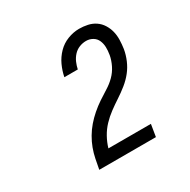

<svg xmlns="http://www.w3.org/2000/svg" viewBox="-124 -960 748 755"><g transform="rotate(-30 250.0 -583.0)"><path d="M119 -323V-324Q123 -346 127.5 -368.5Q132 -391 140 -412.5Q148 -434 160 -454.5Q172 -475 187.5 -493Q203 -511 221.5 -527Q240 -543 260 -556.5Q280 -570 300.5 -582.5Q321 -595 338 -612Q355 -629 365.5 -650.5Q376 -672 380 -694Q380 -695 380 -695Q380 -695 380 -695Q383 -712 382.5 -728Q382 -744 376 -758Q370 -772 356.5 -780Q343 -788 327 -788Q311 -788 296 -782Q281 -776 270 -764Q259 -752 252.5 -737Q246 -722 243 -707H182Q187 -733 198.5 -758Q210 -783 229.5 -803Q249 -823 275 -833Q301 -843 327 -843Q346 -843 365 -839Q384 -835 399.5 -824.5Q415 -814 425 -798Q435 -782 439.5 -764Q444 -746 443.5 -726Q443 -706 440 -686Q436 -662 426 -638.5Q416 -615 400.5 -595.5Q385 -576 364.5 -559.5Q344 -543 322.5 -529Q301 -515 280 -499.5Q259 -484 241.5 -465.5Q224 -447 211.5 -424.5Q199 -402 192 -378H385L376 -323Z"/></g></svg>

Font: iosevka_custom_sans_ss08 Light
Style: Italic
Weight: 300
Italic angle: -10°
Designer: Belleve Invis
Foundry: Belleve Invis
Version: Version 10.3.0; ttfautohint (v1.8.3)